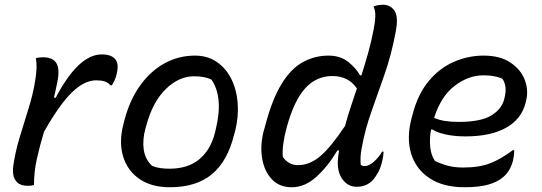

<svg xmlns="http://www.w3.org/2000/svg" viewBox="-20 -777 2280 808"><path d="M123 1Q119 3 112 4Q105 5 97 5Q68 5 53.5 -8.5Q39 -22 36 -41.5Q33 -61 36 -80Q44 -136 62 -196.5Q80 -257 99.5 -318.5Q119 -380 128 -437Q138 -496 131 -532Q143 -536 161 -536Q205 -536 219 -508Q233 -480 219 -421Q214 -395 207 -367L214 -365Q310 -548 408 -548Q429 -548 442.5 -543Q456 -538 463 -530Q482 -512 471 -466Q468 -451 462 -438.5Q456 -426 451 -418H445Q434 -430 420 -434.5Q406 -439 385 -439Q335 -439 282.5 -388Q230 -337 165 -222Q148 -165 135.5 -110Q123 -55 123 1Z M801 -543Q852 -543 890.5 -517.5Q929 -492 952 -447.5Q975 -403 980 -346Q985 -289 970 -227L965 -210Q938 -99 872 -44Q806 11 695 11Q617 11 566.5 -24Q516 -59 498 -119Q480 -179 499 -253L503 -269Q525 -354 568.5 -415.5Q612 -477 671.5 -510Q731 -543 801 -543ZM797 -456Q733 -456 678 -402.5Q623 -349 596 -250L592 -236Q579 -188 585 -147Q591 -106 620 -79Q637 -72 655.5 -69.5Q674 -67 693 -67Q771 -67 819 -107Q867 -147 885 -220L888 -233Q921 -367 870 -442Q842 -456 797 -456Z M1362 -543Q1412 -543 1445.5 -516.5Q1479 -490 1495 -460H1501Q1516 -507 1529.5 -555Q1543 -603 1553 -656Q1559 -687 1559.5 -709Q1560 -731 1552 -750Q1570 -757 1592 -757Q1624 -757 1641 -730.5Q1658 -704 1644 -637Q1627 -547 1599 -466Q1571 -385 1543.5 -308.5Q1516 -232 1502 -153Q1495 -118 1498 -84Q1504 -78 1514 -78Q1533 -78 1554 -97Q1575 -116 1588 -139H1594Q1594 -118 1586 -89Q1580 -67 1571 -51Q1562 -35 1551 -21Q1524 9 1481 9Q1441 9 1417.5 -28Q1394 -65 1405 -131Q1406 -138 1407 -144H1400Q1360 -77 1311.5 -33Q1263 11 1208 11Q1156 11 1124.5 -22Q1093 -55 1083.5 -108.5Q1074 -162 1089 -223L1095 -244Q1124 -356 1163.5 -421.5Q1203 -487 1253.5 -515Q1304 -543 1362 -543ZM1170 -117Q1194 -82 1234 -82Q1283 -82 1327.5 -119.5Q1372 -157 1432 -247Q1443 -288 1456 -327Q1469 -366 1482 -405Q1446 -457 1379 -457Q1311 -457 1264.5 -405.5Q1218 -354 1188 -246L1184 -231Q1177 -204 1172.5 -174Q1168 -144 1170 -117Z M2015 -543Q2085 -543 2128.5 -513.5Q2172 -484 2188.5 -440.5Q2205 -397 2194 -353L2192 -345Q2175 -276 2110 -239.5Q2045 -203 1939 -203Q1891 -203 1854 -211.5Q1817 -220 1800 -232H1794Q1787 -194 1790.5 -159Q1794 -124 1810 -100Q1839 -86 1867 -79Q1895 -72 1929 -72Q1997 -72 2043 -90Q2089 -108 2138 -145H2144Q2144 -132 2142.5 -122Q2141 -112 2139 -102Q2128 -58 2099 -33Q2074 -11 2034.5 0Q1995 11 1935 11Q1846 11 1788.5 -26.5Q1731 -64 1710.5 -129.5Q1690 -195 1712 -280L1716 -294Q1738 -380 1783.5 -435Q1829 -490 1889.5 -516.5Q1950 -543 2015 -543ZM2014 -460Q1951 -460 1893 -415.5Q1835 -371 1807 -281Q1827 -272 1852 -268Q1877 -264 1911 -264Q2002 -264 2046.5 -290.5Q2091 -317 2102 -360Q2110 -391 2107 -411.5Q2104 -432 2094 -446Q2077 -453 2058.5 -456.5Q2040 -460 2014 -460Z"/></svg>

Font: Recursive Sn Csl St
Style: Italic
Weight: 400
Italic angle: -15°
Version: Version 1.079;hotconv 1.0.112;makeotfexe 2.5.65598; ttfautoh